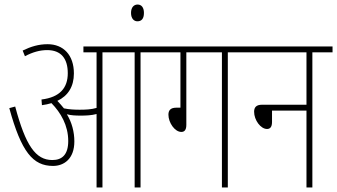

<svg xmlns="http://www.w3.org/2000/svg" viewBox="-20 -827 1487 847"><path d="M308 -203C308 -245 297 -287 275 -323C292 -318 314 -317 336 -317C358 -317 384 -318 406 -324V0H432V-596H574V0H600V-596H689V-622H348V-596H406V-351C383 -344 357 -343 331 -343C311 -343 285 -344 262 -349C253 -360 243 -372 233 -382C280 -404 306 -445 306 -503C306 -584 260 -632 190 -632C151 -632 117 -622 80 -604L90 -579C124 -597 156 -606 188 -606C250 -606 279 -568 279 -504C279 -440 245 -398 163 -388L165 -363C180 -365 194 -368 207 -372C248 -330 281 -274 281 -205C281 -145 254 -121 211 -121C137 -121 93 -185 47 -357L21 -350C74 -157 125 -95 214 -95C262 -95 308 -126 308 -203Z M558 -770C558 -744 572 -733 586 -733C603 -733 615 -743 615 -770C615 -794 604 -807 587 -807C571 -807 558 -795 558 -770Z M802 -596H959V0H985V-596H1074V-622H677V-596H776V-352H758C732 -352 723 -340 723 -321C723 -286 751 -245 780 -245C793 -245 802 -253 802 -276Z M1062 -622V-596H1332V-365H1136C1110 -365 1101 -353 1101 -334C1101 -297 1130 -258 1158 -258C1171 -258 1180 -266 1180 -289V-339H1332V0H1358V-596H1447V-622Z"/></svg>

Font: Noto Sans ExtraCondensed Thin
Style: Italic
Weight: 100
Width: 2
Italic angle: -12°
Designer: Monotype Design Team
Foundry: Monotype Imaging Inc.
Version: Version 2.013